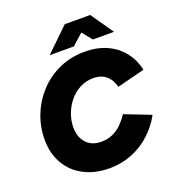

<svg xmlns="http://www.w3.org/2000/svg" viewBox="-161 -1039 1075 1177"><g transform="rotate(-20 376.5 -450.0)"><path d="M353 12Q258 12 186.5 -25.5Q115 -63 76 -131Q37 -199 37 -288Q37 -372 67.5 -448.5Q98 -525 153.5 -584.5Q209 -644 284.5 -678Q360 -712 450 -712Q534 -712 596.5 -683Q659 -654 699 -602.5Q739 -551 753 -485L573 -439Q564 -472 547 -495Q530 -518 505 -530Q480 -542 446 -542Q398 -542 358 -521Q318 -500 289 -465Q260 -430 244 -386.5Q228 -343 228 -298Q228 -256 244 -224.5Q260 -193 289.5 -175.5Q319 -158 360 -158Q402 -158 435 -173Q468 -188 494 -213.5Q520 -239 541 -272L711 -206Q675 -140 621 -91Q567 -42 499 -15Q431 12 353 12ZM243 -765 395 -912H560V-907L401 -765ZM525 -765 411 -907V-912H561L663 -765Z"/></g></svg>

Font: Figtree Black
Style: Italic
Weight: 900
Italic angle: -9.5°
Foundry: Erik Kennedy
Version: Version 2.001;gftools[0.9.30]